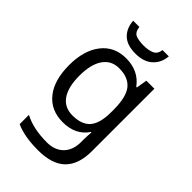

<svg xmlns="http://www.w3.org/2000/svg" viewBox="-285 -842 1184 1184"><g transform="rotate(45 307.5 -250.0)"><path d="M275 -546Q328 -546 370.5 -526Q413 -506 443 -465H448L460 -536H530V9Q530 124 471.5 182Q413 240 290 240Q172 240 97 206V125Q176 167 295 167Q364 167 403.5 126.5Q443 86 443 16V-5Q443 -17 444 -39.5Q445 -62 446 -71H442Q388 10 276 10Q172 10 113.5 -63Q55 -136 55 -267Q55 -395 113.5 -470.5Q172 -546 275 -546ZM287 -472Q220 -472 183 -418.5Q146 -365 146 -266Q146 -167 182.5 -114.5Q219 -62 289 -62Q370 -62 407 -105.5Q444 -149 444 -246V-267Q444 -377 406 -424.5Q368 -472 287 -472ZM452 -740Q447 -680 406.5 -643Q366 -606 294 -606Q220 -606 182.5 -642.5Q145 -679 141 -740H195Q200 -699 225 -688Q250 -677 296 -677Q335 -677 363.5 -689Q392 -701 397 -740Z"/></g></svg>

Font: Noto Sans Anatolian Hieroglyphs
Style: Regular
Weight: 400
Designer: Monotype Design Team
Foundry: Monotype Imaging Inc.
Version: Version 2.001; ttfautohint (v1.8.4.7-5d5b)